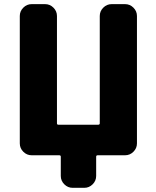

<svg xmlns="http://www.w3.org/2000/svg" viewBox="-20 -775 757 933"><path d="M587.9 -754.9Q611.3 -754.9 628.4 -737.8Q645.5 -720.7 645.5 -697.3V-78.1Q645.5 -54.7 628.4 -37.6Q611.3 -20.5 587.9 -20.5H455.1Q447.3 -20.5 447.3 -13.7V80.1Q447.3 103.5 430.2 120.6Q413.1 137.7 389.6 137.7H333Q309.6 137.7 292.5 120.6Q275.4 103.5 275.4 80.1V-13.7Q275.4 -20.5 267.6 -20.5H133.8Q110.4 -20.5 93.3 -37.6Q76.2 -54.7 76.2 -78.1V-697.3Q76.2 -720.7 93.3 -737.8Q110.4 -754.9 133.8 -754.9H199.2Q222.7 -754.9 239.7 -737.8Q256.8 -720.7 256.8 -697.3V-175.8Q256.8 -168.9 263.7 -168.9H457Q464.8 -168.9 464.8 -175.8V-697.3Q464.8 -720.7 481.9 -737.8Q499 -754.9 522.5 -754.9Z"/></svg>

Font: Gen Jyuu Gothic Heavy
Style: Bold
Weight: 900
Designer: [Source Han Sans]
Ryoko NISHIZUKA  (kana & ideographs); Paul D. Hunt (Latin, Greek & Cyrillic); Wenlong ZHANG  (bopomofo
Version: Version 1.002.20150607